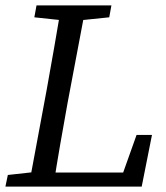

<svg xmlns="http://www.w3.org/2000/svg" viewBox="-20 -690 613 710"><path d="M0 0 9 -43 127 -56H136L128 0ZM86 0 153 -360Q167 -437 180.5 -515Q194 -593 207 -670H298L230 -310Q216 -233 202.5 -155Q189 -77 177 0ZM107 -626 115 -670H392L384 -626L258 -613H229ZM133 0 140 -52H482L418 -3L485 -191H542L504 0Z"/></svg>

Font: Source Serif 4 18pt
Style: Italic
Weight: 400
Italic angle: -12°
Designer: Frank Grießhammer
Foundry: Adobe Systems Incorporated
Version: Version 4.004;hotconv 1.0.116;makeotfexe 2.5.65601